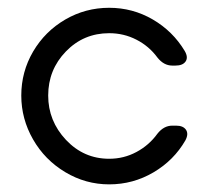

<svg xmlns="http://www.w3.org/2000/svg" viewBox="-20 -467 553 498"><path d="M435.1 -296.9H426.8Q404.8 -296.9 388.2 -317.9Q366.7 -347.2 334 -364Q301.3 -380.9 263.2 -380.9Q196.8 -380.9 150.9 -333.5Q105 -286.1 105 -219.2Q105 -153.3 151.1 -104.2Q197.3 -55.2 263.2 -55.2Q301.3 -55.2 334 -72.8Q366.7 -90.3 388.2 -120.1Q404.8 -141.1 426.8 -141.1H437Q455.1 -141.1 462.4 -130.4Q469.7 -119.6 460.9 -103Q431.2 -51.3 378.2 -20Q325.2 11.2 263.2 11.2Q202.1 11.2 149.2 -20.5Q96.2 -52.2 65.7 -105.5Q35.2 -158.7 35.2 -219.2Q35.2 -280.8 65.9 -333.3Q96.7 -385.7 149.2 -416.3Q201.7 -446.8 263.2 -446.8Q324.2 -446.8 376.2 -416.5Q428.2 -386.2 459 -335Q468.8 -318.4 461.4 -307.6Q454.1 -296.9 435.1 -296.9Z"/></svg>

Font: Arcon Rounded-
Style: Regular
Weight: 400
Designer: M. Zarth
Foundry: martin zarth - visuelle & digitale kommunikation
Version: Version 1.110;PS 001.110;hotconv 1.0.70;makeotf.lib2.5.58329